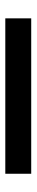

<svg xmlns="http://www.w3.org/2000/svg" viewBox="273 -313 138 724"><g transform="rotate(-90 342.0 49.0)"><path d="M634.8 0V97.7H48.8V0Z"/></g></svg>

Font: BabelStone Runic Norse
Style: Regular
Weight: 400
Designer: Andrew West
Foundry: BabelStone
Version: Version 3.002 March 14, 2022